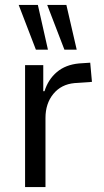

<svg xmlns="http://www.w3.org/2000/svg" viewBox="-20 -761 423 781"><path d="M82 0V-496H156V-390H161Q176 -438 211.5 -468Q247 -498 302 -503L347 -506L354 -428L283 -423Q229 -418 197 -379Q165 -340 165 -281V0ZM242 -559 172 -741H250L292 -559ZM126 -559 56 -741H134L175 -559Z"/></svg>

Font: Nunito Sans 7pt Condensed
Style: Regular
Weight: 400
Width: 3
Designer: Vernon Adams
Foundry: Vernon Adams
Version: Version 3.101;gftools[0.9.27]